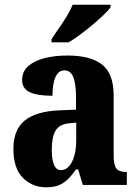

<svg xmlns="http://www.w3.org/2000/svg" viewBox="-20 -786 583 816"><path d="M175 10Q118 10 77.5 -30Q37 -70 37 -154Q37 -235 85.5 -274Q134 -313 232 -317L303 -320V-374Q303 -430 291.5 -458.5Q280 -487 253 -487Q229 -487 216 -459Q203 -431 203 -379Q138 -379 106 -394.5Q74 -410 74 -446Q74 -482 100 -505Q126 -528 169.5 -539Q213 -550 267 -550Q365 -550 414 -511.5Q463 -473 463 -380V-125Q463 -85 474.5 -70Q486 -55 516 -55H519V0H332L312 -66H303Q284 -39 266.5 -22.5Q249 -6 228 2Q207 10 175 10ZM239 -63Q268 -63 286 -98.5Q304 -134 304 -191V-265L274 -262Q232 -258 216 -230.5Q200 -203 200 -150Q200 -108 209.5 -85.5Q219 -63 239 -63ZM199 -619Q212 -640 230 -665.5Q248 -691 264 -717.5Q280 -744 289 -766H450V-756Q442 -743 421.5 -723.5Q401 -704 375 -682Q349 -660 322 -640Q295 -620 272 -606H199Z"/></svg>

Font: Noto Serif Armenian Condensed ExtraBold
Style: Regular
Weight: 800
Width: 3
Designer: Monotype Design Team
Foundry: Monotype Imaging Inc.
Version: Version 2.008; ttfautohint (v1.8.4.7-5d5b)